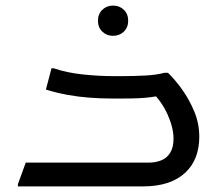

<svg xmlns="http://www.w3.org/2000/svg" viewBox="-20 -666 792 686"><path d="M44 -8 72 -85H511Q536 -85 556 -93Q576 -101 588 -120Q600 -139 600 -171Q600 -209 579 -256.5Q558 -304 518 -342L567 -327Q537 -321 516.5 -318.5Q496 -316 474 -315Q452 -314 416 -314H380Q340 -314 300 -317Q260 -320 221.5 -327Q183 -334 144 -346L164 -422H172Q219 -406 276 -400Q333 -394 384 -394H416Q455 -394 496.5 -396Q538 -398 568 -406H580Q605 -382 630.5 -346.5Q656 -311 674 -268Q692 -225 692 -177Q692 -138 680 -106Q668 -74 643 -50Q618 -26 580 -13Q542 0 490 0H44ZM384 -538Q361 -538 345.5 -553Q330 -568 330 -592Q330 -616 345.5 -631Q361 -646 384 -646Q407 -646 422.5 -631Q438 -616 438 -592Q438 -568 422.5 -553Q407 -538 384 -538Z"/></svg>

Font: Kufam
Style: Regular
Weight: 400
Designer: Wael Morcos, Artur Schmal
Foundry: Original Type
Version: Version 1.301; ttfautohint (v1.8.3)